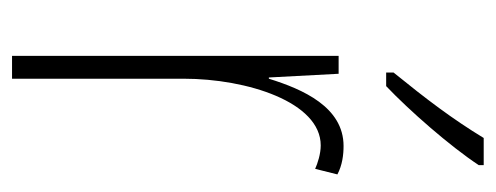

<svg xmlns="http://www.w3.org/2000/svg" viewBox="-266 -538 804 311"><g transform="rotate(90 135.5 -382.0)"><path d="M247 -756V-764H203C172 -713 140 -671 97 -618V-606H119C158 -643 216 -709 247 -756ZM216 -537C153 -537 124 -471 107 -416H105L99 -529H70V0H107V-278C107 -381 145 -500 215 -500C229 -500 244 -495 253 -491L262 -527C247 -535 230 -537 216 -537Z"/></g></svg>

Font: Noto Sans ExtraCondensed ExtraLight
Style: Regular
Weight: 200
Width: 2
Designer: Monotype Design Team
Foundry: Monotype Imaging Inc.
Version: Version 2.013